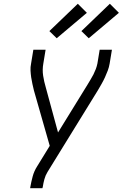

<svg xmlns="http://www.w3.org/2000/svg" viewBox="-20 -999 651 1019"><path d="M140 0 141 -7Q146 -35 153.5 -63Q161 -91 177 -116L244 -225L160 -519Q156 -536 152 -553.5Q148 -571 145.5 -588.5Q143 -606 142 -624.5Q141 -643 145 -662L157 -735H222L210 -662Q204 -629 209 -597Q214 -565 223 -535L288 -296L444 -549Q452 -563 460.5 -576.5Q469 -590 476 -604Q483 -618 488.5 -632.5Q494 -647 497 -662L509 -735H574L562 -662Q559 -643 552 -624.5Q545 -606 537 -588.5Q529 -571 519 -553.5Q509 -536 499 -519L232 -86Q221 -68 215.5 -47.5Q210 -27 207 -7L205 0ZM451 -796 412 -834 563 -979 611 -931ZM281 -796 242 -834 393 -979 441 -931Z"/></svg>

Font: Iosevka Curly LtExObl
Style: Regular
Weight: 300
Width: 7
Italic angle: -9°
Monospace: yes
Designer: Belleve Invis
Foundry: Belleve Invis
Version: Version 11.1.0; ttfautohint (v1.8.3)